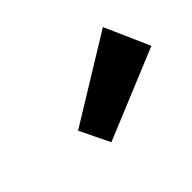

<svg xmlns="http://www.w3.org/2000/svg" viewBox="-49 -950 448 448"><g transform="rotate(-45 174.5 -726.0)"><path d="M300 -828 349 -717 124 -624 88 -698Z"/></g></svg>

Font: Fira Sans Condensed
Style: Bold Italic
Weight: 700
Width: 3
Italic angle: -8°
Designer: Carrois Corporate & Edenspiekermann AG
Foundry: Carrois Corporate GbR & Edenspiekermann AG
Version: Version 4.203